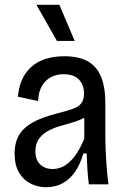

<svg xmlns="http://www.w3.org/2000/svg" viewBox="-20 -770 527 802"><path d="M173 12Q138 12 108 -3Q78 -18 59.5 -49Q41 -80 41 -129Q41 -165 52.5 -192Q64 -219 88 -239Q112 -259 148 -273.5Q184 -288 233 -300Q264 -308 286 -316Q308 -324 319.5 -338.5Q331 -353 331 -379Q331 -415 310 -437.5Q289 -460 245 -460Q217 -460 193.5 -448Q170 -436 155.5 -411.5Q141 -387 139 -348L55 -366Q58 -405 71.5 -436Q85 -467 109.5 -489.5Q134 -512 169 -523.5Q204 -535 249 -535Q309 -535 346.5 -514Q384 -493 402 -449.5Q420 -406 420 -340V-206Q420 -177 421.5 -140.5Q423 -104 426 -67Q429 -30 433 0H351Q347 -32 345 -64.5Q343 -97 342 -129H328Q316 -86 295 -54.5Q274 -23 243.5 -5.5Q213 12 173 12ZM200 -64Q219 -64 237 -71.5Q255 -79 272 -95Q289 -111 304 -135Q319 -159 332 -191V-299L360 -302Q349 -286 327.5 -275.5Q306 -265 279.5 -257.5Q253 -250 226.5 -242Q200 -234 178 -221.5Q156 -209 142 -189Q128 -169 128 -138Q128 -102 148 -83Q168 -64 200 -64ZM218 -599 132 -750H228L292 -599Z"/></svg>

Font: Bricolage Grotesque SemiCondensed
Style: Regular
Weight: 400
Width: 4
Designer: Mathieu Triay
Foundry: Atelier Triay
Version: Version 1.001;gftools[0.9.33.dev8+g029e19f]